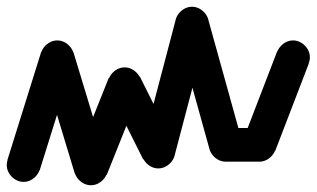

<svg xmlns="http://www.w3.org/2000/svg" viewBox="-20 -510 940 570"><path d="M0 -20Q0 -7 7 4.5Q14 16 25.5 23Q37 30 50 30Q63 30 74.5 23Q86 16 93 4.5Q100 -7 100 -20Q100 -33 93 -44.5Q86 -56 74.5 -63Q63 -70 50 -70Q37 -70 25.5 -63Q14 -56 7 -44.5Q0 -33 0 -20Z M2 -35 98 -5 198 -325 102 -355Z M100 -340Q100 -327 107 -315.5Q114 -304 125.5 -297Q137 -290 150 -290Q163 -290 174.5 -297Q186 -304 193 -315.5Q200 -327 200 -340Q200 -353 193 -364.5Q186 -376 174.5 -383Q163 -390 150 -390Q137 -390 125.5 -383Q114 -376 107 -364.5Q100 -353 100 -340Z M198 -355 102 -325 202 5 298 -25Z M200 -10Q200 3 207 14.5Q214 26 225.5 33Q237 40 250 40Q263 40 274.5 33Q286 26 293 14.5Q300 3 300 -10Q300 -23 293 -34.5Q286 -46 274.5 -53Q263 -60 250 -60Q237 -60 225.5 -53Q214 -46 207 -34.5Q200 -23 200 -10Z M203 -29 297 9 397 -241 303 -279Z M300 -260Q300 -247 307 -235.5Q314 -224 325.5 -217Q337 -210 350 -210Q363 -210 374.5 -217Q386 -224 393 -235.5Q400 -247 400 -260Q400 -273 393 -284.5Q386 -296 374.5 -303Q363 -310 350 -310Q337 -310 325.5 -303Q314 -296 307 -284.5Q300 -273 300 -260Z M395 -283 305 -237 405 -37 495 -83Z M400 -60Q400 -47 407 -35.5Q414 -24 425.5 -17Q437 -10 450 -10Q463 -10 474.5 -17Q486 -24 493 -35.5Q500 -47 500 -60Q500 -73 493 -84.5Q486 -96 474.5 -103Q463 -110 450 -110Q437 -110 425.5 -103Q414 -96 407 -84.5Q400 -73 400 -60Z M402 -73 498 -47 598 -427 502 -453Z M500 -440Q500 -427 507 -415.5Q514 -404 525.5 -397Q537 -390 550 -390Q563 -390 574.5 -397Q586 -404 593 -415.5Q600 -427 600 -440Q600 -453 593 -464.5Q586 -476 574.5 -483Q563 -490 550 -490Q537 -490 525.5 -483Q514 -476 507 -464.5Q500 -453 500 -440Z M598 -453 502 -427 602 -67 698 -93Z M600 -80Q600 -67 607 -55.5Q614 -44 625.5 -37Q637 -30 650 -30Q663 -30 674.5 -37Q686 -44 693 -55.5Q700 -67 700 -80Q700 -93 693 -104.5Q686 -116 674.5 -123Q663 -130 650 -130Q637 -130 625.5 -123Q614 -116 607 -104.5Q600 -93 600 -80Z M650 -130V-30H750V-130Z M700 -80Q700 -67 707 -55.5Q714 -44 725.5 -37Q737 -30 750 -30Q763 -30 774.5 -37Q786 -44 793 -55.5Q800 -67 800 -80Q800 -93 793 -104.5Q786 -116 774.5 -123Q763 -130 750 -130Q737 -130 725.5 -123Q714 -116 707 -104.5Q700 -93 700 -80Z M703 -98 797 -62 897 -322 803 -358Z M800 -340Q800 -327 807 -315.5Q814 -304 825.5 -297Q837 -290 850 -290Q863 -290 874.5 -297Q886 -304 893 -315.5Q900 -327 900 -340Q900 -353 893 -364.5Q886 -376 874.5 -383Q863 -390 850 -390Q837 -390 825.5 -383Q814 -376 807 -364.5Q800 -353 800 -340Z"/></svg>

Font: Linefont
Style: Regular
Weight: 400
Monospace: yes
Version: Version 3.002;gftools[0.9.33]